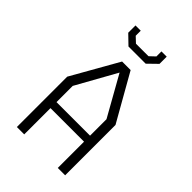

<svg xmlns="http://www.w3.org/2000/svg" viewBox="-271 -1052 1161 1161"><g transform="rotate(45 310.0 -471.0)"><path d="M103.5 0H166.5V-224.5H453.5V0H516.5V-430.5L346.5 -730H273.5L103.5 -430.5ZM166.5 -276V-414.5L310 -672L453.5 -416.5V-276ZM176.5 -879.5 236.5 -821.5H383.5L443.5 -880V-941.5H398.5V-898.5L363.5 -865.5H256.5L221.5 -898.5V-941.5H176.5Z"/></g></svg>

Font: Monaspace Krypton ExtraLight
Style: Regular
Weight: 200
Designer: Riley Cran & the Lettermatic Team
Foundry: Lettermatic
Version: Version 1.101 (Monaspace Krypton)